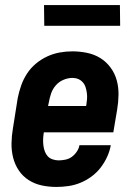

<svg xmlns="http://www.w3.org/2000/svg" viewBox="-20 -731 540 759"><path d="M203 8Q173 8 145 2Q117 -4 93.5 -19Q70 -34 54.5 -57Q39 -80 32 -107.5Q25 -135 25.5 -164.5Q26 -194 31 -223L50 -343Q55 -368 63.5 -392.5Q72 -417 86.5 -439.5Q101 -462 122 -479.5Q143 -497 167 -508Q191 -519 216 -523.5Q241 -528 266 -528Q296 -528 324.5 -522Q353 -516 376.5 -501.5Q400 -487 417 -464Q434 -441 441.5 -413.5Q449 -386 448.5 -356Q448 -326 443 -297L428 -208H153V-206Q151 -194 150.5 -181.5Q150 -169 151.5 -156.5Q153 -144 157 -133Q161 -122 168.5 -113.5Q176 -105 188 -101Q200 -97 212 -97Q225 -97 239 -100Q253 -103 264 -111Q275 -119 283.5 -131.5Q292 -144 294 -157H418Q414 -134 403.5 -111Q393 -88 377.5 -68Q362 -48 341.5 -33Q321 -18 298 -8.5Q275 1 250.5 4.5Q226 8 203 8ZM170 -312H320L321 -314Q323 -326 324 -338.5Q325 -351 323.5 -362.5Q322 -374 318.5 -385.5Q315 -397 307.5 -405.5Q300 -414 289.5 -418.5Q279 -423 266 -423Q249 -423 231 -415.5Q213 -408 200.5 -393.5Q188 -379 182 -361.5Q176 -344 173 -326ZM155 -629 154 -711H454L455 -629Z"/></svg>

Font: Iosevka Term Curly XBd Obl
Style: Regular
Weight: 800
Italic angle: -9°
Designer: Belleve Invis
Foundry: Belleve Invis
Version: Version 32.3.0